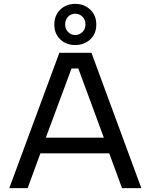

<svg xmlns="http://www.w3.org/2000/svg" viewBox="-20 -973 779 993"><path d="M287 -700H453L711 0H611L545 -180H189L123 0H28ZM517 -261 385 -619H350L217 -261ZM261 -846Q261 -894 292 -923.5Q323 -953 369 -953Q415 -953 446.5 -923.5Q478 -894 478 -846Q478 -798 446.5 -769Q415 -740 369 -740Q323 -740 292 -769Q261 -798 261 -846ZM422 -847Q422 -871 406.5 -886.5Q391 -902 369 -902Q347 -902 332 -886.5Q317 -871 317 -847Q317 -823 332 -807.5Q347 -792 369 -792Q391 -792 406.5 -807.5Q422 -823 422 -847Z"/></svg>

Font: AF Albert Sans Medium
Style: Regular
Weight: 500
Designer: Andreas Rasmussen
Foundry: a.Foundry
Version: Version 1.300;Glyphs 3.2 (3231)